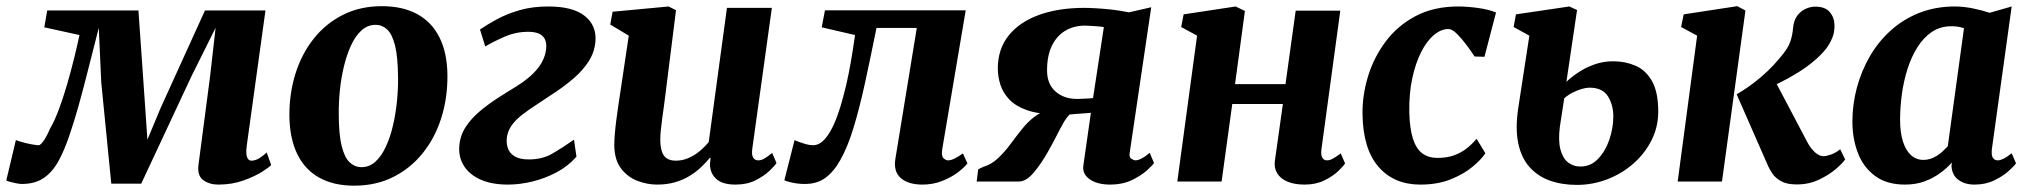

<svg xmlns="http://www.w3.org/2000/svg" viewBox="-48 -588 6572 622"><path d="M659 10Q630.5 10 610.5 -4.5Q590.5 -19 595 -54L632.5 -340L650.5 -498L572.5 -341.5L409.5 7H312.5L280 -321.5L272 -498Q254.5 -430 238.5 -366.2Q222.5 -302.5 207 -247Q191.5 -191.5 176 -146.8Q160.5 -102 144 -71Q124 -32.5 95 -12.2Q66 8 22.5 8Q16 8 4.8 5.8Q-6.5 3.5 -16.5 0.8Q-26.5 -2 -27.5 -4L3.5 -134.5Q7.5 -132 22.8 -127.8Q38 -123.5 54.2 -120.5Q70.5 -117.5 76.5 -117.5Q81 -117.5 85.8 -122.5Q90.5 -127.5 95.8 -135.5Q101 -143.5 105.8 -153.2Q110.5 -163 114.5 -172Q128.5 -195.5 142.8 -233.8Q157 -272 169.8 -316Q182.5 -360 192.8 -402Q203 -444 209.5 -474.5L95.5 -499.5L105 -554H400.5L422.5 -238.5L429.5 -135.5L472.5 -238.5L616 -554H812L751.5 -117Q749 -100 750.2 -89Q751.5 -78 755.8 -72.8Q760 -67.5 766.5 -67.5Q779.5 -67.5 792.8 -76Q806 -84.5 816 -94L830.5 -53.5Q826 -47.5 801.8 -32Q777.5 -16.5 740.5 -3.2Q703.5 10 659 10Z M1189 -568Q1256.5 -568 1303.8 -542.2Q1351 -516.5 1376 -466.2Q1401 -416 1401.5 -343.5Q1402 -271 1381.8 -206.5Q1361.5 -142 1322.2 -92.8Q1283 -43.5 1226.8 -15Q1170.5 13.5 1099 13.5Q1033 13.5 986.2 -12.5Q939.5 -38.5 915 -89Q890.5 -139.5 889.5 -212Q889 -285 909.2 -349.5Q929.5 -414 968.5 -463Q1007.5 -512 1063.2 -540Q1119 -568 1189 -568ZM1169 -507.5Q1142.5 -507.5 1122.8 -489.2Q1103 -471 1089 -440.5Q1075 -410 1066 -372.2Q1057 -334.5 1053 -294.5Q1049 -254.5 1049.5 -218Q1049.5 -152 1059 -114.5Q1068.5 -77 1085 -61.8Q1101.5 -46.5 1123 -46.5Q1149 -46.5 1168.5 -64.5Q1188 -82.5 1202.2 -113.2Q1216.5 -144 1225.2 -182Q1234 -220 1238 -260Q1242 -300 1241.5 -337Q1241 -403.5 1231.8 -440.5Q1222.5 -477.5 1206.2 -492.5Q1190 -507.5 1169 -507.5Z M1597.5 10Q1545.5 10 1509.2 -6Q1473 -22 1455 -50.5Q1437 -79 1440 -115.5Q1442.5 -148.5 1460.2 -176Q1478 -203.5 1505.5 -226.8Q1533 -250 1564.2 -270.2Q1595.5 -290.5 1625.5 -308.5Q1670.5 -336.5 1694.5 -367Q1718.5 -397.5 1721.5 -432Q1723 -451 1716.2 -462.8Q1709.5 -474.5 1696 -479.8Q1682.5 -485 1663.5 -485Q1623 -485 1586 -468.8Q1549 -452.5 1524 -437.5L1507 -492.5Q1530.5 -508.5 1562.2 -525.8Q1594 -543 1635.2 -555Q1676.5 -567 1728.5 -567Q1808 -567 1846.5 -536.2Q1885 -505.5 1881 -454Q1878 -419 1859.5 -390Q1841 -361 1813 -336.5Q1785 -312 1753.2 -290.8Q1721.5 -269.5 1692.5 -250.5Q1663.5 -232 1641.8 -214.8Q1620 -197.5 1607.8 -179.2Q1595.5 -161 1593.5 -137.5Q1592.5 -120.5 1598.2 -105.5Q1604 -90.5 1620.2 -81Q1636.5 -71.5 1665.5 -71.5Q1709.5 -71.5 1742.2 -90.8Q1775 -110 1811.5 -135.5L1819.5 -80.5Q1793 -50 1755.5 -30Q1718 -10 1677 0Q1636 10 1597.5 10Z M2080.5 10Q2049.5 10 2018 -1.8Q1986.5 -13.5 1964.8 -41Q1943 -68.5 1942 -116Q1942 -133.5 1943.8 -154.2Q1945.5 -175 1948.5 -198.2Q1951.5 -221.5 1955 -245.5Q1958.5 -269.5 1962 -292L1989 -472.5L1929 -508.5L1936.5 -550L2118 -567L2142 -555L2108.5 -288.5Q2106 -267 2103 -245.2Q2100 -223.5 2097.2 -203.5Q2094.5 -183.5 2092.8 -166.5Q2091 -149.5 2091 -137.5Q2091 -112 2096.5 -96.5Q2102 -81 2113.2 -74.2Q2124.5 -67.5 2141.5 -67.5Q2162.5 -67.5 2182.2 -76Q2202 -84.5 2218.8 -98.5Q2235.5 -112.5 2248 -128L2307 -562.5H2452.5L2389 -105.5Q2386.5 -86 2392 -77.2Q2397.5 -68.5 2408 -68.5Q2417 -68.5 2426.2 -73.2Q2435.5 -78 2453.5 -92.5L2467.5 -60Q2462.5 -51.5 2445 -34.8Q2427.5 -18 2399.8 -4Q2372 10 2335 10Q2296.5 10 2276.8 -4.8Q2257 -19.5 2253 -44.5Q2252.5 -47 2252.2 -50.8Q2252 -54.5 2252.2 -58.8Q2252.5 -63 2253 -67.5Q2253.5 -72 2254 -76L2252 -77Q2239 -61.5 2222.8 -46Q2206.5 -30.5 2185.5 -17.8Q2164.5 -5 2138.5 2.5Q2112.5 10 2080.5 10Z M3004.5 -105Q3001 -82 3008.8 -75.2Q3016.5 -68.5 3023.5 -68.5Q3032 -68.5 3043.2 -73.8Q3054.5 -79 3071.5 -91L3086 -58.5Q3076 -45.5 3054.5 -29.2Q3033 -13 3003.5 -1.5Q2974 10 2940.5 10Q2894 10 2869.8 -11.5Q2845.5 -33 2853 -75.5L2922 -497.5H2791.5Q2771.5 -398.5 2753.8 -317.2Q2736 -236 2717 -173.8Q2698 -111.5 2674.5 -70Q2653.5 -32 2626.2 -12Q2599 8 2559.5 8Q2539 8 2519 3.8Q2499 -0.5 2493 -4L2526 -134Q2530.5 -132 2540.5 -128.2Q2550.5 -124.5 2562.8 -121Q2575 -117.5 2586 -117.5Q2602.5 -117.5 2616.8 -130.2Q2631 -143 2643 -164.5Q2655 -186 2665 -213.8Q2675 -241.5 2683 -272Q2694 -312 2701.8 -352Q2709.5 -392 2714.5 -424.5Q2719.5 -457 2722 -474.5L2614 -499.5L2624.5 -554.5H3080.5Z M3676.5 -93 3690.5 -60Q3686 -52.5 3667 -35.5Q3648 -18.5 3618 -4.2Q3588 10 3549 10Q3507 10 3482.5 -7Q3458 -24 3461.5 -51L3486 -222.5Q3477.5 -221.5 3464.5 -220.8Q3451.5 -220 3438.8 -219Q3426 -218 3417 -217Q3406 -206 3395.8 -187.8Q3385.5 -169.5 3373.8 -146.2Q3362 -123 3347 -96.5Q3325 -57.5 3300.8 -28.8Q3276.5 0 3253 0H3116L3121 -39.5L3136.5 -47Q3163.5 -55 3185.2 -75.5Q3207 -96 3225.8 -121.5Q3244.5 -147 3264 -171.2Q3283.5 -195.5 3306.2 -212Q3329 -228.5 3359 -230.5L3373 -218Q3316 -218 3279.2 -231Q3242.5 -244 3222 -265.5Q3201.5 -287 3193 -313.2Q3184.5 -339.5 3184.5 -366Q3184.5 -429 3219.5 -472.8Q3254.5 -516.5 3317.5 -539.5Q3380.5 -562.5 3465 -562.5Q3479.5 -562.5 3502.2 -561.2Q3525 -560 3552.8 -557Q3580.5 -554 3609 -548L3681.5 -564.5L3611.5 -91.5Q3609.5 -78.5 3617.5 -73.5Q3625.5 -68.5 3631 -68.5Q3638.5 -68.5 3651 -75Q3663.5 -81.5 3676.5 -93ZM3493 -270.5 3528 -500Q3522 -501.5 3510.2 -502.5Q3498.5 -503.5 3486.2 -504.2Q3474 -505 3467 -505Q3431 -505 3403.2 -488.5Q3375.5 -472 3359.8 -440Q3344 -408 3344 -359.5Q3344 -316 3371.2 -291.8Q3398.5 -267.5 3441.5 -267.5Q3447.5 -267.5 3457.8 -268Q3468 -268.5 3478.2 -269Q3488.5 -269.5 3493 -270.5Z M4233 -105Q4230.5 -86 4235.8 -77.2Q4241 -68.5 4250.5 -68.5Q4259 -68.5 4268 -73Q4277 -77.5 4295.5 -91L4309.5 -58.5Q4304.5 -50.5 4287.5 -34Q4270.5 -17.5 4242.8 -3.8Q4215 10 4178.5 10Q4146.5 10 4123.8 0.8Q4101 -8.5 4090 -26Q4079 -43.5 4082 -66.5L4108 -251H3944L3909.5 0H3766L3830 -472.5L3778.5 -500.5L3786.5 -541.5L3955 -567L3985 -552.5L3953 -315.5H4116.5L4149.5 -553.5H4294Z M4553 10Q4467.5 10 4417.5 -48Q4367.5 -106 4366 -218Q4365 -279 4383.8 -340.5Q4402.5 -402 4441 -453.5Q4479.5 -505 4538.2 -536Q4597 -567 4676 -567Q4705.5 -567 4740 -562.2Q4774.5 -557.5 4798.5 -547.5L4761 -404L4729 -405Q4718 -422 4702.5 -442.8Q4687 -463.5 4671.5 -478.8Q4656 -494 4644 -494Q4620.5 -494 4597.2 -474.5Q4574 -455 4555.8 -419Q4537.5 -383 4527 -333.5Q4516.5 -284 4517.5 -224Q4519 -171.5 4529.2 -139Q4539.5 -106.5 4559.2 -91.5Q4579 -76.5 4609 -76.5Q4640 -76.5 4663 -85Q4686 -93.5 4703.8 -107.5Q4721.5 -121.5 4735.5 -138.5L4764 -91.5Q4751 -71.5 4722.5 -47.8Q4694 -24 4651.5 -7Q4609 10 4553 10Z M5060.5 11Q5012 11 4972.8 -3Q4933.5 -17 4907 -46.8Q4880.5 -76.5 4870.5 -123.8Q4860.5 -171 4870.5 -238L4906.5 -472.5L4855.5 -500.5L4863 -541.5L5036 -567L5061 -555.5L5026.5 -323Q5041.5 -337.5 5064.5 -353Q5087.5 -368.5 5116.5 -379Q5145.5 -389.5 5178 -389.5Q5217 -389.5 5250.2 -375.2Q5283.5 -361 5303.8 -325.2Q5324 -289.5 5324 -226.5Q5324 -176.5 5302.2 -133.5Q5280.5 -90.5 5243.5 -58Q5206.5 -25.5 5159 -7.2Q5111.5 11 5060.5 11ZM5071.5 -48.5Q5105.5 -48.5 5129.2 -73.5Q5153 -98.5 5165.8 -136.2Q5178.5 -174 5178.5 -211Q5178.5 -248 5161 -276Q5143.5 -304 5101 -304Q5090.5 -304 5076 -299.8Q5061.5 -295.5 5046.2 -287.8Q5031 -280 5019.5 -269.5Q5016 -247 5012.5 -224.2Q5009 -201.5 5005.5 -179Q4999.5 -132.5 5007.2 -103.5Q5015 -74.5 5032.2 -61.5Q5049.5 -48.5 5071.5 -48.5Z M5387 0 5450 -472.5 5398 -500.5 5406.5 -541.5 5580 -568 5606.5 -554 5530.5 0ZM5772.5 9.5Q5740.5 9.5 5722 -1Q5703.5 -11.5 5694.2 -25.2Q5685 -39 5680.5 -49L5578 -282.5Q5606.5 -299 5631.2 -317.8Q5656 -336.5 5677.8 -357.2Q5699.5 -378 5718 -400.5Q5744.5 -431 5751.8 -453Q5759 -475 5760.5 -495Q5762.5 -521.5 5774.2 -537Q5786 -552.5 5801.8 -559.5Q5817.5 -566.5 5832.5 -566.5Q5865 -566.5 5879.8 -548.8Q5894.5 -531 5895 -507Q5895.5 -482.5 5887.2 -463.8Q5879 -445 5868 -430.5Q5850.5 -408.5 5826.2 -388.5Q5802 -368.5 5774.8 -351.8Q5747.5 -335 5721 -321.8Q5694.5 -308.5 5672 -299.5L5691 -347.5L5807 -127.5Q5818.5 -106 5832.5 -94Q5846.5 -82 5859 -82Q5868.5 -82 5884 -87.5Q5899.5 -93 5913.5 -104.5L5929.5 -71.5Q5921 -59 5898.8 -40Q5876.5 -21 5844.2 -5.8Q5812 9.5 5772.5 9.5Z M6405 -106Q6402.5 -85.5 6408 -77Q6413.5 -68.5 6424 -68.5Q6431.5 -68.5 6442 -73.5Q6452.5 -78.5 6469 -91.5L6483 -59Q6477.5 -50.5 6459.2 -34Q6441 -17.5 6412.8 -3.8Q6384.5 10 6348.5 10Q6317.5 10 6296.8 -5Q6276 -20 6274 -50L6275 -61.5Q6259.5 -43.5 6237.2 -27.2Q6215 -11 6186.8 -0.5Q6158.5 10 6123.5 10Q6064.5 10 6026.8 -17.8Q5989 -45.5 5971 -92Q5953 -138.5 5953 -194Q5953 -250 5967.5 -304Q5982 -358 6009.5 -405.5Q6037 -453 6077.5 -489.5Q6118 -526 6170.2 -546.5Q6222.5 -567 6285.5 -567Q6313.5 -567 6344.8 -560.5Q6376 -554 6397.5 -546.5L6469 -567ZM6314.5 -496.5Q6305 -500 6294.8 -501.5Q6284.5 -503 6274 -503Q6238 -503 6210.8 -484.8Q6183.5 -466.5 6163.8 -435.2Q6144 -404 6131.5 -364.5Q6119 -325 6113.2 -282.5Q6107.5 -240 6107.5 -199.5Q6107.5 -158.5 6116.8 -129.5Q6126 -100.5 6143 -85.2Q6160 -70 6183 -70Q6195 -70 6205.8 -73.5Q6216.5 -77 6226.5 -83.2Q6236.5 -89.5 6245.2 -97.5Q6254 -105.5 6262 -114Z"/></svg>

Font: Merriweather 20pt ExtraBold
Style: Italic
Weight: 800
Italic angle: -7.8°
Version: Version 2.101